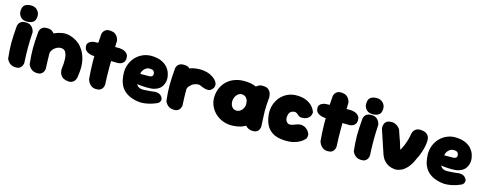

<svg xmlns="http://www.w3.org/2000/svg" viewBox="-28 -1377 5254 2078"><g transform="rotate(15 2599.5 -338.0)"><path d="M136 -1Q109 -3 91 -13.5Q73 -24 62 -38Q51 -52 46.5 -62Q42 -72 42 -72Q36 -126 33.5 -168Q31 -210 31 -248.5Q31 -287 33.5 -332Q36 -377 41 -437Q41 -437 43.5 -447Q46 -457 54 -469.5Q62 -482 80 -491.5Q98 -501 128 -500Q161 -499 180 -486Q199 -473 208.5 -456.5Q218 -440 221 -427.5Q224 -415 224 -415Q221 -367 219.5 -328Q218 -289 218 -251Q218 -213 219 -169.5Q220 -126 223 -70Q223 -70 221 -59Q219 -48 211 -33.5Q203 -19 185.5 -9Q168 1 136 -1ZM135 -511Q91 -510 64.5 -536.5Q38 -563 38 -600Q38 -653 64 -672.5Q90 -692 134 -692Q178 -692 204.5 -664.5Q231 -637 231 -600Q231 -576 223 -556Q215 -536 194 -524Q173 -512 135 -511Z M705 -7Q672 -16 656 -34.5Q640 -53 635 -73Q630 -93 630.5 -107.5Q631 -122 631 -122Q639 -172 637 -222.5Q635 -273 618 -303Q605 -324 581.5 -329Q558 -334 532 -325Q506 -316 485 -294Q465 -273 458.5 -245.5Q452 -218 452 -192Q452 -166 450 -150Q449 -129 448.5 -119Q448 -109 448.5 -103Q449 -97 447 -86Q447 -86 446.5 -77.5Q446 -69 441 -57.5Q436 -46 422 -37Q408 -28 380 -26Q358 -25 340.5 -37.5Q323 -50 313 -62.5Q303 -75 303 -75Q294 -87 292 -99.5Q290 -112 290.5 -131.5Q291 -151 289 -183Q283 -223 282 -248Q281 -273 284.5 -291Q288 -309 297 -326.5Q306 -344 322 -368Q345 -396 379.5 -422Q414 -448 455 -466.5Q496 -485 539 -491Q582 -497 621 -486Q643 -480 671 -467.5Q699 -455 727.5 -431.5Q756 -408 780 -370Q804 -332 819 -276Q830 -229 830 -185Q830 -141 820 -76Q820 -76 817 -62Q814 -48 803 -31.5Q792 -15 769 -6Q746 3 705 -7ZM377 -1Q350 -3 332 -13.5Q314 -24 303 -38Q292 -52 287.5 -62Q283 -72 283 -72Q277 -126 274.5 -168Q272 -210 272 -248.5Q272 -287 274.5 -332Q277 -377 282 -437Q282 -437 284.5 -447Q287 -457 295 -469.5Q303 -482 321 -491.5Q339 -501 369 -500Q402 -499 421 -486Q440 -473 449.5 -456.5Q459 -440 462 -427.5Q465 -415 465 -415Q462 -367 460.5 -328Q459 -289 459 -251Q459 -213 460 -169.5Q461 -126 464 -70Q464 -70 462 -59Q460 -48 452 -33.5Q444 -19 426.5 -9Q409 1 377 -1Z M1050 1Q1018 1 997.5 -11.5Q977 -24 966 -41Q955 -58 950.5 -70.5Q946 -83 946 -83Q942 -126 939 -175.5Q936 -225 935.5 -277.5Q935 -330 936 -383.5Q937 -437 940 -489.5Q943 -542 947 -591Q947 -591 950 -601Q953 -611 962.5 -623.5Q972 -636 989.5 -644.5Q1007 -653 1037 -650Q1069 -647 1087.5 -633.5Q1106 -620 1115 -604Q1124 -588 1127 -576Q1130 -564 1130 -564Q1129 -526 1127.5 -479.5Q1126 -433 1125 -382Q1124 -331 1124 -277.5Q1124 -224 1125 -171Q1126 -118 1129 -69Q1129 -69 1127 -58.5Q1125 -48 1118 -34Q1111 -20 1095 -9.5Q1079 1 1050 1ZM1193 -333Q1114 -334 1044 -336.5Q974 -339 919 -340Q919 -340 905.5 -342Q892 -344 873 -351Q854 -358 839 -373Q824 -388 821 -414Q818 -437 827 -451Q836 -465 849.5 -472.5Q863 -480 873.5 -483Q884 -486 884 -486Q892 -487 914 -488Q936 -489 967 -490Q998 -491 1034 -491.5Q1070 -492 1106 -492.5Q1142 -493 1174 -493Q1174 -493 1185 -492Q1196 -491 1212 -487Q1228 -483 1243.5 -473.5Q1259 -464 1269.5 -448Q1280 -432 1279 -407Q1278 -377 1264.5 -361Q1251 -345 1234.5 -339.5Q1218 -334 1205.5 -333.5Q1193 -333 1193 -333Z M1503 11Q1437 -2 1395.5 -28.5Q1354 -55 1331.5 -90.5Q1309 -126 1300.5 -166Q1292 -206 1291 -246Q1290 -299 1308.5 -346.5Q1327 -394 1362 -430Q1397 -466 1445.5 -485.5Q1494 -505 1552 -501Q1611 -497 1651 -478Q1691 -459 1715 -431Q1739 -403 1750 -371Q1761 -339 1762 -309Q1763 -262 1737.5 -221Q1712 -180 1649 -164Q1633 -160 1613 -159Q1593 -158 1572 -158Q1551 -158 1531 -159.5Q1511 -161 1495.5 -162.5Q1480 -164 1470.5 -165Q1461 -166 1461 -166Q1465 -161 1473 -150.5Q1481 -140 1498 -132Q1515 -124 1545 -125Q1584 -127 1608 -129Q1632 -131 1645 -132.5Q1658 -134 1662.5 -135Q1667 -136 1667 -136Q1667 -136 1675.5 -136Q1684 -136 1697.5 -134Q1711 -132 1725 -124.5Q1739 -117 1749 -102Q1761 -85 1760 -71.5Q1759 -58 1753 -48Q1747 -38 1740.5 -33Q1734 -28 1734 -28Q1734 -28 1713.5 -19Q1693 -10 1659.5 0Q1626 10 1585 14.5Q1544 19 1503 11ZM1467 -282 1570 -283Q1570 -283 1573.5 -283.5Q1577 -284 1583 -285.5Q1589 -287 1594.5 -290.5Q1600 -294 1603.5 -300.5Q1607 -307 1607 -317Q1607 -333 1600.5 -344Q1594 -355 1579.5 -360Q1565 -365 1539 -363Q1524 -362 1510.5 -353Q1497 -344 1486.5 -331Q1476 -318 1470.5 -304.5Q1465 -291 1467 -282Z M1896 -40Q1871 -38 1857.5 -54.5Q1844 -71 1838.5 -93.5Q1833 -116 1832 -133.5Q1831 -151 1831 -151Q1823 -184 1820.5 -203Q1818 -222 1819 -232.5Q1820 -243 1821.5 -250Q1823 -257 1823 -266Q1827 -325 1852 -371.5Q1877 -418 1917 -448Q1957 -478 2003 -489Q2066 -501 2114.5 -495Q2163 -489 2197.5 -472Q2232 -455 2252 -435Q2252 -435 2258 -428.5Q2264 -422 2271.5 -410.5Q2279 -399 2282 -384Q2285 -369 2280 -353Q2275 -337 2256 -320Q2240 -305 2217.5 -304.5Q2195 -304 2174.5 -310.5Q2154 -317 2140 -323.5Q2126 -330 2126 -330Q2114 -336 2090 -333Q2066 -330 2041 -316Q2024 -303 2009 -287.5Q1994 -272 1991 -252Q1989 -231 1987 -212Q1985 -193 1984 -175Q1983 -157 1983 -137Q1983 -117 1984 -93Q1984 -93 1977 -81Q1970 -69 1951 -56.5Q1932 -44 1896 -40ZM1909 -1Q1882 -3 1864 -13.5Q1846 -24 1835 -38Q1824 -52 1819.5 -62Q1815 -72 1815 -72Q1809 -126 1806.5 -168Q1804 -210 1804 -248.5Q1804 -287 1806.5 -332Q1809 -377 1814 -437Q1814 -437 1816.5 -447Q1819 -457 1827 -469.5Q1835 -482 1853 -491.5Q1871 -501 1901 -500Q1934 -499 1953 -486Q1972 -473 1981.5 -456.5Q1991 -440 1994 -427.5Q1997 -415 1997 -415Q1994 -367 1992.5 -328Q1991 -289 1991 -251Q1991 -213 1992 -169.5Q1993 -126 1996 -70Q1996 -70 1994 -59Q1992 -48 1984 -33.5Q1976 -19 1958.5 -9Q1941 1 1909 -1Z M2567 1Q2512 2 2464.5 -16.5Q2417 -35 2380.5 -69Q2344 -103 2324 -147.5Q2304 -192 2304 -242Q2305 -301 2325.5 -348Q2346 -395 2381.5 -428.5Q2417 -462 2464.5 -480Q2512 -498 2567 -499Q2653 -500 2709.5 -473.5Q2766 -447 2794 -391.5Q2822 -336 2822 -250Q2822 -200 2808.5 -155.5Q2795 -111 2765.5 -76.5Q2736 -42 2687 -21.5Q2638 -1 2567 1ZM2574 -167Q2591 -167 2606 -174.5Q2621 -182 2632.5 -195.5Q2644 -209 2651 -226Q2658 -243 2658 -262Q2658 -294 2648 -314Q2638 -334 2621.5 -344Q2605 -354 2583 -354Q2567 -354 2552.5 -345Q2538 -336 2527 -321.5Q2516 -307 2510 -289Q2504 -271 2504 -252Q2504 -228 2512.5 -208.5Q2521 -189 2537 -178Q2553 -167 2574 -167ZM2804 0Q2775 0 2756 -9Q2737 -18 2728 -27Q2719 -36 2719 -36Q2712 -109 2706 -177.5Q2700 -246 2700 -318Q2700 -390 2707 -470Q2707 -470 2716 -478.5Q2725 -487 2744.5 -495Q2764 -503 2795 -500Q2829 -497 2847 -481Q2865 -465 2871.5 -445.5Q2878 -426 2879 -411.5Q2880 -397 2880 -397Q2876 -346 2873.5 -311.5Q2871 -277 2871.5 -245Q2872 -213 2874 -173Q2876 -133 2879 -71Q2879 -71 2877.5 -60.5Q2876 -50 2869.5 -36Q2863 -22 2847.5 -11Q2832 0 2804 0Z M3157 9Q3075 5 3025 -25.5Q2975 -56 2951 -107.5Q2927 -159 2922 -224Q2918 -276 2933.5 -325Q2949 -374 2981.5 -412.5Q3014 -451 3061 -473.5Q3108 -496 3168 -495Q3222 -494 3259 -480.5Q3296 -467 3320 -447.5Q3344 -428 3356.5 -408.5Q3369 -389 3374 -376Q3379 -363 3379 -363Q3379 -363 3378 -352Q3377 -341 3370 -325Q3363 -309 3344 -295Q3330 -285 3308.5 -279.5Q3287 -274 3266 -277Q3245 -280 3234 -293Q3232 -293 3227.5 -297.5Q3223 -302 3216.5 -307Q3210 -312 3200.5 -315.5Q3191 -319 3179 -317Q3159 -314 3147.5 -306Q3136 -298 3130 -286.5Q3124 -275 3122 -263.5Q3120 -252 3119 -243Q3117 -222 3124 -206Q3131 -190 3143 -181Q3155 -172 3167 -171Q3178 -171 3189.5 -173.5Q3201 -176 3212.5 -180.5Q3224 -185 3233 -188.5Q3242 -192 3247 -193Q3281 -204 3306 -198.5Q3331 -193 3348.5 -180Q3366 -167 3375 -153Q3392 -130 3392.5 -111.5Q3393 -93 3388.5 -82Q3384 -71 3384 -71Q3384 -71 3371.5 -58Q3359 -45 3332 -28Q3305 -11 3262 0.5Q3219 12 3157 9Z M3643 1Q3611 1 3590.5 -11.5Q3570 -24 3559 -41Q3548 -58 3543.5 -70.5Q3539 -83 3539 -83Q3535 -126 3532 -175.5Q3529 -225 3528.5 -277.5Q3528 -330 3529 -383.5Q3530 -437 3533 -489.5Q3536 -542 3540 -591Q3540 -591 3543 -601Q3546 -611 3555.5 -623.5Q3565 -636 3582.5 -644.5Q3600 -653 3630 -650Q3662 -647 3680.5 -633.5Q3699 -620 3708 -604Q3717 -588 3720 -576Q3723 -564 3723 -564Q3722 -526 3720.5 -479.5Q3719 -433 3718 -382Q3717 -331 3717 -277.5Q3717 -224 3718 -171Q3719 -118 3722 -69Q3722 -69 3720 -58.5Q3718 -48 3711 -34Q3704 -20 3688 -9.5Q3672 1 3643 1ZM3786 -333Q3707 -334 3637 -336.5Q3567 -339 3512 -340Q3512 -340 3498.5 -342Q3485 -344 3466 -351Q3447 -358 3432 -373Q3417 -388 3414 -414Q3411 -437 3420 -451Q3429 -465 3442.5 -472.5Q3456 -480 3466.5 -483Q3477 -486 3477 -486Q3485 -487 3507 -488Q3529 -489 3560 -490Q3591 -491 3627 -491.5Q3663 -492 3699 -492.5Q3735 -493 3767 -493Q3767 -493 3778 -492Q3789 -491 3805 -487Q3821 -483 3836.5 -473.5Q3852 -464 3862.5 -448Q3873 -432 3872 -407Q3871 -377 3857.5 -361Q3844 -345 3827.5 -339.5Q3811 -334 3798.5 -333.5Q3786 -333 3786 -333Z M4009 -1Q3982 -3 3964 -13.5Q3946 -24 3935 -38Q3924 -52 3919.5 -62Q3915 -72 3915 -72Q3909 -126 3906.5 -168Q3904 -210 3904 -248.5Q3904 -287 3906.5 -332Q3909 -377 3914 -437Q3914 -437 3916.5 -447Q3919 -457 3927 -469.5Q3935 -482 3953 -491.5Q3971 -501 4001 -500Q4034 -499 4053 -486Q4072 -473 4081.5 -456.5Q4091 -440 4094 -427.5Q4097 -415 4097 -415Q4094 -367 4092.5 -328Q4091 -289 4091 -251Q4091 -213 4092 -169.5Q4093 -126 4096 -70Q4096 -70 4094 -59Q4092 -48 4084 -33.5Q4076 -19 4058.5 -9Q4041 1 4009 -1ZM4008 -511Q3964 -510 3937.5 -536.5Q3911 -563 3911 -600Q3911 -653 3937 -672.5Q3963 -692 4007 -692Q4051 -692 4077.5 -664.5Q4104 -637 4104 -600Q4104 -576 4096 -556Q4088 -536 4067 -524Q4046 -512 4008 -511Z M4391 2Q4377 1 4356.5 -4Q4336 -9 4313.5 -21.5Q4291 -34 4270.5 -57Q4250 -80 4236 -116L4146 -386Q4146 -386 4145 -399Q4144 -412 4148 -430Q4152 -448 4166.5 -463Q4181 -478 4211 -482Q4241 -486 4262.5 -478Q4284 -470 4298.5 -458Q4313 -446 4320 -436Q4327 -426 4327 -426L4353 -350Q4373 -297 4382.5 -262Q4392 -227 4397 -217Q4398 -216 4408 -236.5Q4418 -257 4429 -280Q4440 -309 4446.5 -329Q4453 -349 4457.5 -368Q4462 -387 4466 -413Q4466 -413 4469 -424.5Q4472 -436 4481.5 -450.5Q4491 -465 4511.5 -475Q4532 -485 4567 -481Q4604 -477 4623 -462Q4642 -447 4648.5 -429Q4655 -411 4655 -397.5Q4655 -384 4655 -384Q4654 -353 4647 -320.5Q4640 -288 4630.5 -259Q4621 -230 4612 -209Q4603 -188 4597 -180Q4569 -109 4534 -68.5Q4499 -28 4462 -12Q4425 4 4391 2Z M4909 11Q4843 -2 4801.5 -28.5Q4760 -55 4737.5 -90.5Q4715 -126 4706.5 -166Q4698 -206 4697 -246Q4696 -299 4714.5 -346.5Q4733 -394 4768 -430Q4803 -466 4851.5 -485.5Q4900 -505 4958 -501Q5017 -497 5057 -478Q5097 -459 5121 -431Q5145 -403 5156 -371Q5167 -339 5168 -309Q5169 -262 5143.5 -221Q5118 -180 5055 -164Q5039 -160 5019 -159Q4999 -158 4978 -158Q4957 -158 4937 -159.5Q4917 -161 4901.5 -162.5Q4886 -164 4876.5 -165Q4867 -166 4867 -166Q4871 -161 4879 -150.5Q4887 -140 4904 -132Q4921 -124 4951 -125Q4990 -127 5014 -129Q5038 -131 5051 -132.5Q5064 -134 5068.5 -135Q5073 -136 5073 -136Q5073 -136 5081.5 -136Q5090 -136 5103.5 -134Q5117 -132 5131 -124.5Q5145 -117 5155 -102Q5167 -85 5166 -71.5Q5165 -58 5159 -48Q5153 -38 5146.5 -33Q5140 -28 5140 -28Q5140 -28 5119.5 -19Q5099 -10 5065.5 0Q5032 10 4991 14.5Q4950 19 4909 11ZM4873 -282 4976 -283Q4976 -283 4979.5 -283.5Q4983 -284 4989 -285.5Q4995 -287 5000.5 -290.5Q5006 -294 5009.5 -300.5Q5013 -307 5013 -317Q5013 -333 5006.5 -344Q5000 -355 4985.5 -360Q4971 -365 4945 -363Q4930 -362 4916.5 -353Q4903 -344 4892.5 -331Q4882 -318 4876.5 -304.5Q4871 -291 4873 -282Z"/></g></svg>

Font: Sour Gummy Black
Style: Regular
Weight: 900
Designer: Stefie Justprince
Foundry: Eifetstype
Version: Version 1.000